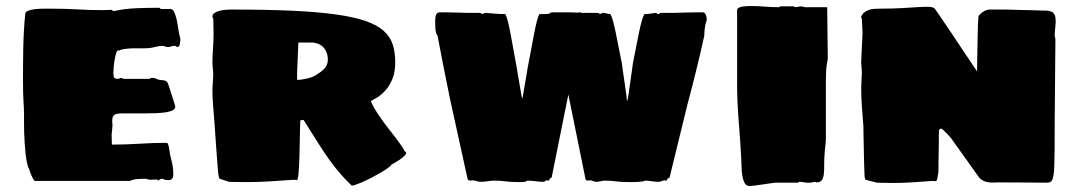

<svg xmlns="http://www.w3.org/2000/svg" viewBox="-20 -607 3595 640"><path d="M56.6 -340.8Q56.6 -395.5 57.6 -449Q58.6 -502.4 64 -560.1Q64 -567.4 74 -571.3Q84 -575.2 97.9 -576.7Q111.8 -578.1 127.2 -578.1Q142.6 -578.1 152.8 -578.1Q195.8 -578.1 237.8 -575.7Q279.8 -573.2 322.8 -573.2Q330.6 -573.2 337.4 -573.7Q344.2 -574.2 352.1 -574.2L357.9 -569.8Q395.5 -578.1 434.8 -579.6Q474.1 -581.1 510.7 -581.1Q513.2 -581.1 515.6 -577.1H546.9Q555.7 -577.1 560.3 -567.6Q564.9 -558.1 568.4 -543.5Q571.8 -528.8 574.2 -511.2Q576.7 -493.7 581.1 -478Q581.1 -468.8 579.3 -459.5Q577.6 -450.2 570.8 -450.2Q569.8 -450.2 567.4 -452.1Q564.9 -454.1 564 -454.1Q557.1 -455.1 552 -452.6Q546.9 -450.2 540 -450.2Q533.7 -450.2 530 -452.1Q526.4 -454.1 521 -454.1Q511.7 -454.1 499.3 -450.9Q486.8 -447.8 478 -446.8Q471.2 -445.8 456.8 -446Q442.4 -446.3 426.3 -446Q410.2 -445.8 395.8 -443.8Q381.3 -441.9 375 -437V-439.9Q370.6 -439.9 367.4 -430.2Q364.3 -420.4 362.1 -407.7Q359.9 -395 358.9 -382.1Q357.9 -369.1 357.9 -362.8Q357.9 -351.1 361.1 -347.7Q364.3 -344.2 372.1 -344.2Q374.5 -344.2 377.4 -345Q380.4 -345.7 381.8 -347.2Q383.3 -347.2 387.2 -346.2Q391.1 -345.2 393.1 -344.2H478Q479 -345.2 481.4 -346.2Q483.9 -347.2 484.9 -347.2Q493.2 -348.1 499.5 -345Q505.9 -341.8 511.7 -340.8Q519 -339.8 523.9 -339.4Q528.8 -338.9 532.2 -337.4Q535.6 -335.9 538.1 -332Q540.5 -328.1 543 -319.8L564 -253.9Q565.4 -245.1 557.1 -240.2Q548.8 -235.4 534.2 -232.9Q519.5 -230.5 500.2 -229.7Q481 -229 460.9 -229H417Q399.4 -229 387.2 -229Q375 -229 367.7 -227.1Q360.4 -225.1 357.2 -219.7Q354 -214.4 354 -204.1Q354 -201.7 354 -199.7Q354 -197.8 354.5 -196.3Q354.5 -194.3 355 -192.9Q355 -188.5 354.5 -182.6Q354 -176.8 353.5 -171.4Q352.5 -165.5 352.1 -159.2Q352.1 -154.8 352.3 -149.7Q352.5 -144.5 352.5 -139.6Q352.5 -134.8 352.8 -130.9Q353 -127 353 -125Q398.4 -125 444.6 -127.9Q490.7 -130.9 535.6 -130.9Q538.6 -130.9 540.3 -126.5Q542 -122.1 543.2 -116Q544.4 -109.9 545.2 -103Q545.9 -96.2 546.9 -91.8Q548.8 -82 550.8 -75.2Q552.7 -68.4 554.2 -61.5Q555.7 -54.7 556.6 -46.4Q557.6 -38.1 557.6 -25.9Q557.6 -24.9 557.4 -23.2Q557.1 -21.5 557.1 -19.5Q556.6 -17.6 556.6 -15.1L549.8 -7.8Q547.9 -7.3 545.9 -7.3Q544.4 -6.8 542.7 -6.8Q541 -6.8 540 -6.8Q530.3 -6.8 526.1 -9Q522 -11.2 519 -11.2Q517.6 -11.2 512.2 -8.3Q506.8 -5.4 505.9 -3.9V-8.8Q502.9 -8.8 493.9 -8.3Q484.9 -7.8 479 -7.8Q476.1 -7.8 471.9 -9.5Q467.8 -11.2 464.8 -11.2Q453.6 -11.2 439 -10.3Q424.3 -9.3 413.1 -3.9H395H95.7Q94.7 -3.9 92.3 -7.8Q89.8 -11.7 86.9 -17.6Q84 -23.4 81.5 -30Q79.1 -36.6 77.6 -42Q73.2 -49.3 70.3 -62.7Q67.4 -76.2 65.4 -93.3Q63.5 -110.4 62.3 -129.2Q61 -147.9 60.5 -165.8Q60.1 -183.6 60.1 -198.5Q60.1 -213.4 60.1 -223.1Q60.1 -236.3 59.6 -246.8Q59.1 -257.3 58.3 -269.8Q57.6 -282.2 57.1 -299.1Q56.6 -315.9 56.6 -340.8Z M1284.7 -58.1Q1283.2 -54.2 1272.9 -46.9Q1262.7 -39.6 1248.5 -31.2Q1234.4 -22.9 1218.3 -14.6Q1202.1 -6.3 1188 -0.2Q1173.8 5.9 1163.6 9.3Q1153.3 12.7 1151.9 11.2Q1129.9 -9.8 1112.3 -30.3Q1094.7 -50.8 1077.1 -75.4Q1059.6 -100.1 1039.6 -131.6Q1019.5 -163.1 992.7 -206.1Q991.2 -207.5 990.2 -207.5Q987.8 -207.5 984.6 -206.5Q981.4 -205.6 981 -205.6Q980.5 -195.3 980 -176.5Q979.5 -157.7 979.2 -135.5Q979 -113.3 978.3 -90.6Q977.5 -67.9 976.6 -49.1Q975.6 -30.3 973.9 -18.6Q972.2 -6.8 969.7 -6.8Q966.3 -6.8 963.4 -7.3Q960.4 -7.8 959.5 -7.8Q918 -4.9 879.2 -2.4Q840.3 0 798.8 0Q793.5 0 784.2 -0.2Q774.9 -0.5 765.9 -0.5Q756.8 -0.5 750.2 -0.7Q743.7 -1 743.2 -1L711.9 -11.2L709 -18.1Q708.5 -18.1 707.5 -28.1Q706.5 -38.1 705.3 -53.7Q704.1 -69.3 702.6 -89.1Q701.2 -108.9 699.7 -128.9Q698.2 -148.9 697 -167.5Q695.8 -186 694.8 -199.2Q692.9 -225.6 690.4 -254.2Q688 -282.7 688 -309.1Q688 -311 688.5 -318.4Q689 -325.7 689.5 -334.5Q689.9 -343.3 690.4 -350.6Q690.9 -357.9 690.9 -359.9Q690.9 -361.3 690.4 -366.5Q689.9 -371.6 689.5 -377.4Q689 -383.3 688.5 -388.4Q688 -393.6 688 -395Q688 -408.2 688.5 -418.9Q689 -429.7 689.7 -440.9Q690.4 -452.1 691.2 -465.3Q691.9 -478.5 691.9 -497.1Q691.9 -500 691.7 -506.8Q691.4 -513.7 691.4 -521Q691.4 -528.3 691.2 -535.2Q690.9 -542 690.9 -544.9Q689.9 -545.9 689 -547.6Q688 -549.3 688 -550.8Q688 -559.1 695.3 -564Q702.6 -568.8 712.9 -571.3Q723.1 -573.7 733.6 -574.5Q744.1 -575.2 750 -575.2Q867.2 -575.2 953.1 -571.3Q1039.1 -567.4 1099.9 -558.8Q1160.6 -550.3 1199.2 -536.9Q1237.8 -523.4 1259.5 -503.7Q1281.2 -483.9 1289.3 -458Q1297.4 -432.1 1297.4 -398.9Q1297.4 -365.7 1287.6 -342.8Q1277.8 -319.8 1264.4 -305.2Q1251 -290.5 1237.3 -282.2Q1223.6 -273.9 1216.3 -270Q1220.7 -257.8 1230.2 -242.2Q1239.7 -226.6 1251.5 -210Q1263.2 -193.4 1276.1 -177Q1289.1 -160.6 1300 -146.2Q1311 -131.8 1318.6 -120.6Q1326.2 -109.4 1328.1 -103.5Q1337.4 -99.6 1332 -92.3Q1326.7 -85 1315.9 -77.1Q1303.2 -68.4 1284.7 -58.1ZM974.6 -465.3Q973.6 -434.1 971.9 -403.1Q970.2 -372.1 970.2 -340.8Q977.5 -340.8 986.6 -342Q995.6 -343.3 1004.6 -345.5Q1013.7 -347.7 1021.7 -350.8Q1029.8 -354 1034.7 -357.9Q1042 -362.3 1048.8 -367.2Q1055.7 -372.1 1061 -377.9Q1066.4 -383.8 1069.6 -391.1Q1072.8 -398.4 1072.8 -407.2Q1072.8 -422.4 1067.9 -433.6Q1063 -444.8 1055.4 -451.7Q1047.9 -458.5 1038.1 -461.9Q1028.3 -465.3 1018.6 -465.3H991.2Z M1995.6 -4.9Q1988.8 -4.9 1981.7 -2.9Q1974.6 -1 1967.8 -1Q1960.9 -1 1956.8 -3.4Q1952.6 -5.9 1946.8 -5.9L1938.5 -4.9Q1932.6 -5.9 1931.6 -9.3Q1930.7 -12.7 1930.7 -15.1L1874.5 -292L1818.8 -15.1Q1812.5 -12.7 1811.5 -9.3Q1810.5 -5.9 1810.5 -4.9L1802.7 -5.9Q1799.8 -5.9 1797.4 -3.4Q1794.9 -1 1791.5 -1Q1776.4 -1 1764.4 -2.9Q1752.4 -4.9 1736.8 -4.9Q1735.8 -2 1729 -1Q1722.2 0 1713.9 0Q1695.8 0 1684.8 -0.7Q1673.8 -1.5 1665.3 -2.4Q1656.7 -3.4 1648.7 -4.2Q1640.6 -4.9 1627.9 -4.9Q1616.7 -4.9 1605.7 -2.9Q1594.7 -1 1582.5 -1Q1575.7 -1 1568.6 -3.4Q1561.5 -5.9 1554.7 -5.9L1546.9 -4.9Q1540 -5.9 1538.8 -9.3Q1537.6 -12.7 1537.6 -15.1L1479.5 -279.8Q1469.2 -330.6 1458.5 -384Q1447.8 -437.5 1438.5 -487.8Q1435.5 -491.2 1433.8 -497.3Q1432.1 -503.4 1431.4 -510.7Q1430.7 -518.1 1430.7 -525.6Q1430.7 -533.2 1430.7 -540Q1430.7 -551.3 1434.1 -558.6Q1437.5 -565.9 1445.8 -565.9Q1448.7 -565.9 1457 -565.9Q1465.3 -565.9 1475.8 -565.7Q1486.3 -565.4 1497.8 -565.2Q1509.3 -564.9 1519 -564.7Q1528.8 -564.5 1535.2 -564.2Q1541.5 -564 1542.5 -564H1578.6Q1584 -563.5 1585.9 -561.5Q1586.9 -560.5 1586.9 -560.1Q1589.4 -560.1 1591.8 -562Q1594.2 -564 1598.6 -564H1601.6Q1602.1 -564 1608.9 -563.2Q1615.7 -562.5 1625.2 -561.8Q1634.8 -561 1645.5 -560.5Q1656.2 -560.1 1664.6 -560.1Q1668.9 -551.8 1673.3 -534.2Q1677.7 -516.6 1682.1 -492.9Q1686.5 -469.2 1691.7 -440.4Q1696.8 -411.6 1702.6 -380.9Q1702.6 -379.9 1703.9 -373Q1705.1 -366.2 1706.5 -356.4Q1708 -346.7 1710.2 -335.2Q1712.4 -323.7 1713.9 -314.2Q1715.3 -304.7 1716.6 -298.1Q1717.8 -291.5 1717.8 -291Q1717.8 -289.6 1718.3 -287.6Q1718.8 -285.6 1719.2 -283.2Q1719.7 -280.8 1720.7 -277.8Q1721.7 -280.8 1721.9 -283.2Q1722.2 -285.6 1722.7 -287.6Q1723.1 -289.6 1723.6 -291Q1723.6 -291.5 1724.9 -298.1Q1726.1 -304.7 1727.5 -314.2Q1729 -323.7 1731.2 -335.2Q1733.4 -346.7 1734.9 -356.4Q1736.3 -366.2 1737.5 -373Q1738.8 -379.9 1738.8 -380.9Q1745.1 -411.6 1750.2 -440.4Q1755.4 -469.2 1760 -492.9Q1764.6 -516.6 1769 -534.2Q1773.4 -551.8 1777.8 -560.1Q1785.2 -560.1 1793.5 -560.1Q1801.8 -560.1 1811.5 -561Q1811.5 -563.5 1814.7 -564.7Q1817.9 -565.9 1821.8 -565.9Q1825.2 -565.9 1836.2 -565.9Q1847.2 -565.9 1860.4 -565.9Q1873.5 -565.9 1886.5 -565.7Q1899.4 -565.4 1907.7 -564.9Q1908.7 -564.9 1909.7 -565.4Q1910.6 -565.9 1911.6 -565.9Q1914.1 -565.9 1916.3 -565.4Q1918.5 -564.9 1918.5 -564H1970.7Q1976.6 -563.5 1978.5 -561.5Q1979.5 -560.5 1979.5 -560.1Q1981.4 -560.1 1984.1 -562Q1986.8 -564 1990.7 -564H1993.7Q1995.1 -564 2002.7 -562Q2010.3 -560.1 2014.6 -560.1Q2019 -552.7 2023.4 -536.9Q2027.8 -521 2032.2 -499.3Q2036.6 -477.5 2041.7 -451.4Q2046.9 -425.3 2052.7 -397Q2052.7 -396 2054 -387.5Q2055.2 -378.9 2056.9 -366.5Q2058.6 -354 2060.8 -339.4Q2063 -324.7 2064.7 -312.5Q2066.4 -300.3 2067.6 -291.7Q2068.8 -283.2 2068.8 -283.2Q2068.4 -281.2 2068.8 -279.3Q2068.8 -277.3 2069.3 -274.9Q2069.8 -272.5 2070.8 -270Q2071.8 -272.5 2072 -274.9Q2072.3 -277.3 2072.8 -279.3Q2073.2 -281.2 2073.7 -283.2Q2073.7 -283.2 2075 -291.7Q2076.2 -300.3 2077.9 -312.5Q2079.6 -324.7 2081.8 -339.4Q2084 -354 2085.7 -366.5Q2087.4 -378.9 2088.6 -387.5Q2089.8 -396 2089.8 -397Q2095.7 -425.3 2100.6 -451.4Q2105.5 -477.5 2110.1 -499.3Q2114.7 -521 2119.1 -536.9Q2123.5 -552.7 2127.9 -560.1Q2132.8 -560.1 2139.2 -560.5Q2145.5 -561 2151.4 -562Q2158.2 -563 2165.5 -564H2168.5Q2169.4 -564 2169.7 -562Q2169.9 -560.1 2170.9 -560.1Q2177.7 -560.1 2178.7 -561.5Q2179.7 -563 2179.7 -564H2224.6Q2224.6 -564 2231 -564.2Q2237.3 -564.5 2246.8 -564.7Q2256.3 -564.9 2268.1 -565.2Q2279.8 -565.4 2290.8 -565.7Q2301.8 -565.9 2310.1 -565.9Q2318.4 -565.9 2321.8 -565.9Q2329.1 -565.9 2332.5 -558.3Q2335.9 -550.8 2335.9 -540Q2333 -532.7 2331.3 -525.1Q2329.6 -517.6 2328.9 -510.3Q2328.1 -502.9 2327.9 -497.1Q2327.6 -491.2 2327.6 -487.8Q2315.4 -432.1 2300.5 -371.6Q2285.6 -311 2270.5 -254.9L2211.9 -15.1Q2205.1 -12.7 2203.9 -9.3Q2202.6 -5.9 2202.6 -4.9L2195.8 -5.9Q2190.4 -5.9 2185.8 -3.4Q2181.2 -1 2175.8 -1Q2163.6 -1 2152.6 -2.9Q2141.6 -4.9 2129.9 -4.9Q2128.4 -3.4 2123.5 -2.4Q2118.7 -1.5 2111.8 -1Q2105 -0.5 2096.7 -0.2Q2088.4 0 2080.6 0Q2062 0 2051.8 -0.7Q2041.5 -1.5 2033.4 -2.4Q2025.4 -3.4 2017.3 -4.2Q2009.3 -4.9 1995.6 -4.9Z M2729 -100.1Q2727.1 -77.1 2727.3 -58.6Q2727.5 -40 2726.1 -26.9Q2724.6 -13.7 2719.2 -6.3Q2713.9 1 2701.2 1Q2700.2 1 2699.2 0Q2698.2 -1 2697.3 -1Q2695.8 -1 2693.4 -0.5Q2690.9 0 2688.5 0.5Q2686 1.5 2683.1 2Q2674.3 2.4 2669.2 2Q2664.1 1.5 2660.2 0.7Q2656.2 0 2653.3 -0.5Q2650.4 -1 2646 -1Q2645 -1 2642.6 0Q2640.1 1 2639.2 2H2564Q2562.5 2 2550.5 3.7Q2538.6 5.4 2523.9 7.6Q2509.3 9.8 2495.8 11.5Q2482.4 13.2 2478 13.2Q2467.3 13.2 2461.9 2.4Q2456.5 -8.3 2454.3 -22.5Q2452.1 -36.6 2451.9 -50.3Q2451.7 -64 2451.2 -69.8Q2448.2 -133.3 2442.6 -199.7Q2437 -266.1 2437 -330.1V-572.8Q2437 -578.1 2442.4 -581.1Q2447.8 -584 2455.1 -585.2Q2462.4 -586.4 2470.2 -586.7Q2478 -586.9 2482.9 -586.9Q2506.3 -586.9 2528.8 -585Q2551.3 -583 2577.1 -583L2581.1 -585.9H2625Q2626 -585 2628.7 -584Q2631.3 -583 2632.3 -583Q2632.8 -583 2635.5 -583.5Q2638.2 -584 2641.1 -584.5Q2644 -585 2646.2 -585.4Q2648.4 -585.9 2648.9 -585.9Q2651.4 -585.9 2656.5 -584.7Q2661.6 -583.5 2663.1 -583H2737.3L2739.3 -411.1Q2738.3 -408.2 2735.6 -389.6Q2732.9 -371.1 2732.9 -333V-138.2Z M3495.6 -191.9Q3495.6 -143.6 3495.4 -110.6Q3495.1 -77.6 3494.4 -55.9Q3493.7 -34.2 3491.7 -22.5Q3489.7 -10.7 3486.3 -5.4Q3482.9 0 3477.8 1Q3472.7 2 3464.8 2Q3438 2 3411.1 1.5Q3387.7 1.5 3360.1 1.2Q3332.5 1 3307.6 1Q3302.2 1 3294.9 1.5Q3287.6 2 3279.1 1.2Q3270.5 0.5 3261.5 -2.9Q3252.4 -6.3 3244.6 -14.2L3156.7 -137.2Q3155.3 -140.1 3149.7 -147Q3144 -153.8 3137.5 -160.6Q3130.9 -167.5 3125 -172.9Q3119.1 -178.2 3116.7 -178.2Q3113.8 -178.2 3111.8 -175.8Q3109.9 -173.3 3109.9 -170.9Q3109.9 -165 3109.6 -153.8Q3109.4 -142.6 3109.4 -128.7Q3109.4 -114.7 3108.9 -99.4Q3108.4 -84 3108.4 -70.3Q3108.4 -56.6 3108.2 -46.1Q3107.9 -35.6 3107.9 -30.8Q3106.9 -28.8 3106.4 -24.9Q3106 -21 3105.2 -16.6Q3104.5 -12.2 3103.5 -8.5Q3102.5 -4.9 3100.6 -3.9Q3099.6 -2.9 3094.2 -3.4Q3088.9 -3.9 3087.9 -3.9Q3054.2 -1.5 3022.9 0.7Q2991.7 2.9 2957 2.9Q2951.7 2.9 2942.9 2.7Q2934.1 2.4 2925.5 2.4Q2917 2.4 2910.6 2.2Q2904.3 2 2903.8 2L2864.7 -7.8L2862.8 -14.2Q2862.3 -14.2 2861.8 -23.7Q2861.3 -33.2 2860.8 -48.3Q2860.4 -63.5 2859.9 -82.5Q2859.4 -101.6 2859.1 -120.6Q2858.9 -139.6 2858.4 -157.5Q2857.9 -175.3 2857.9 -188Q2855 -219.7 2852.8 -252.4Q2850.6 -285.2 2850.6 -316.9Q2850.6 -318.8 2851.1 -325.9Q2851.6 -333 2851.8 -341.3Q2852.1 -349.6 2852.5 -356.9Q2853 -364.3 2853 -366.2Q2853 -367.7 2852.5 -372.6Q2852.1 -377.4 2851.8 -383.1Q2851.6 -388.7 2851.1 -393.6Q2850.6 -398.4 2850.6 -399.9Q2850.6 -401.9 2851.1 -409.4Q2851.6 -417 2851.8 -425.8Q2852.1 -434.6 2852.5 -442.4Q2853 -450.2 2853 -452.1Q2853 -452.6 2853.3 -458.3Q2853.5 -463.9 2854 -471.2Q2854.5 -478.5 2854.7 -486.1Q2855 -493.7 2855 -498Q2855 -500 2854.7 -506.6Q2854.5 -513.2 2854 -520.5Q2853.5 -527.8 2853.3 -534.7Q2853 -541.5 2853 -543.9Q2853 -544.9 2851.3 -547.4Q2849.6 -549.8 2850.6 -550.8Q2854 -560.1 2860.8 -565.4Q2867.7 -570.8 2875.7 -573.7Q2883.8 -576.7 2892.8 -577.4Q2901.9 -578.1 2909.7 -578.1Q2954.6 -578.1 2987.8 -580.1Q3021 -582 3043.7 -583.5Q3066.4 -585 3079.3 -584Q3092.3 -583 3096.7 -577.1Q3099.1 -573.7 3106.9 -562.3Q3114.7 -550.8 3126.2 -534.2Q3137.7 -517.6 3151.6 -496.6Q3165.5 -475.6 3180.2 -453.6Q3194.8 -431.6 3209.5 -409.9Q3224.1 -388.2 3236.8 -369.1Q3236.8 -384.3 3237.3 -403.8Q3237.8 -423.3 3238 -443.8Q3238.3 -464.4 3238.8 -484.1Q3239.3 -503.9 3239.7 -519.5Q3240.2 -535.2 3241 -544.9Q3241.7 -554.7 3242.7 -555.2Q3244.1 -556.6 3247.8 -560.3Q3251.5 -564 3256.6 -567.4Q3261.7 -570.8 3268.1 -573.2Q3274.4 -575.7 3281.7 -575.2H3331.1Q3332 -575.2 3341.8 -575Q3351.6 -574.7 3365.7 -574.2Q3379.9 -573.7 3395.8 -573.5Q3411.6 -573.2 3425.5 -572.8Q3439.5 -572.3 3448.7 -572Q3458 -571.8 3459 -571.8Q3469.2 -571.8 3476.6 -570.6Q3483.9 -569.3 3489 -565.7Q3494.1 -562 3496.6 -554.9Q3499 -547.9 3499 -536.1Q3499 -533.2 3498.5 -526.9Q3498 -520.5 3497.3 -513.4Q3496.6 -506.3 3496.1 -499.8Q3495.6 -493.2 3495.6 -490.2Q3495.6 -486.8 3496.8 -482.7Q3498 -478.5 3498 -474.1Q3498 -468.3 3497.8 -446.8Q3497.6 -425.3 3497.3 -396Q3497.1 -366.7 3496.8 -333.3Q3496.6 -299.8 3496.3 -270.5Q3496.1 -241.2 3495.8 -219.5Q3495.6 -197.8 3495.6 -191.9Z"/></svg>

Font: Sigmar One
Style: Regular
Weight: 400
Version: Version 1.000